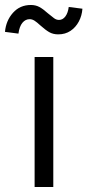

<svg xmlns="http://www.w3.org/2000/svg" viewBox="-66 -751 351 771"><path d="M73 0V-522H148V0ZM96 -649Q82 -662 72.5 -668Q63 -674 53 -674Q36 -674 24 -659.5Q12 -645 8 -616L-46 -623Q-42 -668 -14 -699.5Q14 -731 58 -731Q77 -731 92 -723Q107 -715 127 -697Q142 -685 151 -678Q160 -671 171 -671Q186 -671 196.5 -685Q207 -699 210 -723L265 -716Q263 -688 250.5 -664.5Q238 -641 217 -627Q196 -613 168 -613Q147 -613 131.5 -622Q116 -631 96 -649Z"/></svg>

Font: Our Lexend Light
Style: Regular
Weight: 300
Designer: Bonnie Shaver-Troup, Thomas Jockin
Foundry: Lexend
Version: Version 1.007